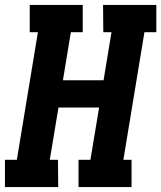

<svg xmlns="http://www.w3.org/2000/svg" viewBox="-21 -755 651 775"><path d="M-1 0V-110H47L132 -625H99V-735H313V-625H265L233 -431H397L429 -625H396L395 -735H610V-625H562L477 -110H510V0H296V-110H344L379 -321H215L180 -110H213L214 0Z"/></svg>

Font: Iosevka Etoile Extrabold
Style: Italic
Weight: 800
Italic angle: -9°
Designer: Belleve Invis
Foundry: Belleve Invis
Version: Version 22.1.2; ttfautohint (v1.8.4)